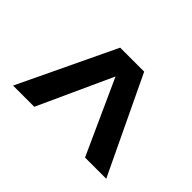

<svg xmlns="http://www.w3.org/2000/svg" viewBox="-84 -695 730 730"><g transform="rotate(45 281.0 -330.0)"><path d="M531 -135H417L281 -435L144 -135H30L216 -525H345Z"/></g></svg>

Font: Montserrat SemiBold
Style: Regular
Weight: 600
Designer: Julieta Ulanovsky
Foundry: Julieta Ulanovsky
Version: Version 6.001